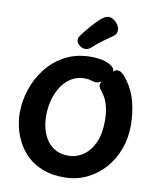

<svg xmlns="http://www.w3.org/2000/svg" viewBox="-111 -1143 1031 1249"><g transform="rotate(10 405.0 -519.0)"><path d="M561.6 -757.1Q576.6 -749.2 585.2 -738.7Q593.9 -728.2 593.9 -715.2Q593.9 -707.2 584.6 -692.4Q575.2 -677.6 560.7 -662Q546.2 -646.4 529.2 -635.9Q512.2 -625.4 496.7 -625.3Q479 -625.7 463.3 -631.6Q447.7 -637.4 420.1 -637.4Q371.4 -637.4 333.2 -614.2Q294.9 -590.9 268.7 -551.4Q242.6 -511.9 228.7 -461.5Q214.9 -411.1 214.9 -356.1Q214.9 -305.1 227.3 -262.4Q239.7 -219.8 263.4 -188.7Q287.2 -157.7 321.5 -140.6Q355.8 -123.6 398.8 -123.6Q454.6 -123.6 499.4 -154.2Q544.2 -184.9 570.7 -243.4Q597.2 -302 597.2 -385.6Q597.2 -434.2 590 -468.6Q582.8 -502.9 571.2 -527.1Q559.7 -551.2 546.2 -568.1Q539.3 -577.4 531.4 -588.3Q523.4 -599.1 523.4 -614Q523.4 -624.6 534.4 -643.2Q545.4 -661.8 561.8 -680.9Q578.1 -700.1 593.6 -713.1Q609.1 -726 617.9 -726Q635.4 -726 648.3 -717Q661.1 -708 671.6 -695Q682 -682 689.8 -671Q732.9 -611.2 750.7 -537.4Q768.6 -463.6 768.6 -386.6Q768.6 -304.6 741.7 -231.2Q714.8 -157.8 664.9 -101.3Q615.1 -44.8 546.8 -12.4Q478.6 20 395.2 20Q318.1 20 259.3 -2.5Q200.4 -25 159.1 -62.7Q117.8 -100.4 92.2 -148.1Q66.6 -195.7 54.4 -246.2Q42.3 -296.8 42.3 -343.4Q42.3 -422.7 68.2 -500.7Q94 -578.8 144.8 -642.7Q195.6 -706.7 268.9 -744.8Q342.2 -783 437.2 -783Q464.2 -783 499.3 -777.9Q534.3 -772.8 561.6 -757.1ZM388.6 -826.7Q369.1 -826.7 350.1 -842.1Q331 -857.6 331 -877.8Q331 -886.2 334.3 -893.3Q337.6 -900.3 342.2 -906.8Q357.9 -928.9 380.2 -955.4Q402.4 -982 425 -1005.3Q447.6 -1028.6 462.3 -1040.1Q472.9 -1048.7 483.7 -1053.5Q494.6 -1058.3 505.4 -1058.3Q522.1 -1058.3 539.1 -1046.7Q556.1 -1035 567.1 -1017.6Q578 -1000.2 578 -982Q578 -959 559.3 -944.2Q544.6 -933.3 505.1 -905.8Q465.7 -878.3 426.6 -842.3Q409.3 -826.7 388.6 -826.7Z"/></g></svg>

Font: Playpen Sans
Style: Regular
Weight: 400
Designer: Laura Meseguer, Veronika Burian, José Scaglione, Kostas Bartsokas, Vera Evstafieva, Tom Grace, Yorlmar Campos
Foundry: TypeTogether
Version: Version 2.000